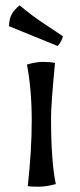

<svg xmlns="http://www.w3.org/2000/svg" viewBox="-20 -702 303 726"><path d="M173 -256Q173 -92 191 -6Q155 4 126 4Q97 4 85 2Q100 -134 100 -247.5Q100 -361 82 -458Q116 -468 143 -468Q170 -468 188 -464Q173 -309 173 -256ZM198 -528Q74 -579 14 -603Q15 -631 24 -647.5Q33 -664 54 -682Q100 -643 149.5 -610.5Q199 -578 218 -565Q213 -544 198 -528Z"/></svg>

Font: Port Lligat Sans
Style: Regular
Weight: 400
Designer: Dario Muhafara, Eduardo Rodriguez Tunni
Foundry: Tipo
Version: Version 1.002